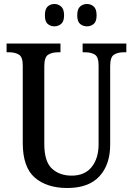

<svg xmlns="http://www.w3.org/2000/svg" viewBox="-20 -932 666 962"><path d="M317 10Q215 10 154.5 -42Q94 -94 94 -216V-604Q94 -647 74.5 -658.5Q55 -670 27 -670H13V-714H283V-670H270Q241 -670 221.5 -658Q202 -646 202 -600V-210Q202 -123 240 -87.5Q278 -52 339 -52Q405 -52 439.5 -95.5Q474 -139 474 -209V-604Q474 -647 455 -658.5Q436 -670 407 -670H394V-714H613V-670H599Q570 -670 551 -658Q532 -646 532 -600V-207Q532 -107 478 -48.5Q424 10 317 10ZM416 -800Q396 -800 381.5 -812Q367 -824 367 -855Q367 -887 381.5 -899.5Q396 -912 416 -912Q435 -912 449.5 -899.5Q464 -887 464 -855Q464 -824 449.5 -812Q435 -800 416 -800ZM253 -800Q233 -800 219 -812Q205 -824 205 -855Q205 -887 219 -899.5Q233 -912 253 -912Q271 -912 286 -899.5Q301 -887 301 -855Q301 -824 286 -812Q271 -800 253 -800Z"/></svg>

Font: Noto Serif Lao Condensed Medium
Style: Regular
Weight: 500
Width: 3
Designer: Monotype Design Team
Foundry: Monotype Imaging Inc.
Version: Version 2.003; ttfautohint (v1.8.4.7-5d5b)